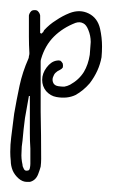

<svg xmlns="http://www.w3.org/2000/svg" viewBox="-36 -191 225 382"><path d="M51.8 -130.9Q62.5 -142.6 75.2 -150.4Q87.9 -159.2 102.5 -165Q123 -172.9 140.6 -164.1Q158.2 -155.3 163.1 -133.8Q167 -116.2 167 -98.6Q167 -87.9 166 -77.1Q161.1 -49.8 142.6 -25.4Q129.9 -10.7 114.3 -2Q97.7 5.9 76.2 2Q64.5 0 55.7 -9.8Q47.9 -19.5 47.9 -32.2Q47.9 -44.9 56.6 -56.6Q65.4 -68.4 76.2 -70.3Q80.1 -71.3 84 -70.3Q86.9 -68.4 88.9 -64.5Q89.8 -59.6 88.9 -56.6Q86.9 -53.7 83 -51.8Q78.1 -49.8 74.2 -45.9Q71.3 -43 69.3 -37.1Q67.4 -31.2 70.3 -25.4Q73.2 -20.5 80.1 -19.5Q85.9 -18.6 91.8 -18.6Q97.7 -19.5 103.5 -22.5Q121.1 -32.2 130.9 -47.9Q139.6 -62.5 142.6 -82Q143.6 -94.7 144.5 -107.4Q144.5 -120.1 139.6 -131.8Q135.7 -141.6 129.9 -144.5Q123 -148.4 114.3 -145.5Q88.9 -135.7 71.3 -118.2Q53.7 -100.6 45.9 -74.2Q44.9 -71.3 44.9 -68.4Q44.9 -64.5 44.9 -61.5Q44.9 -14.6 44.9 31.2Q45.9 78.1 45.9 125Q45.9 132.8 44.9 140.6Q43 147.5 40 155.3Q35.2 168 23.4 170.9Q20.5 170.9 17.6 170.9Q8.8 170.9 1 164.1Q-6.8 157.2 -10.7 148.4Q-14.6 138.7 -14.6 128.9Q-15.6 120.1 -15.6 111.3Q-15.6 96.7 -13.7 82Q-10.7 58.6 -7.8 35.2Q-2.9 6.8 2.9 -20.5Q8.8 -47.9 20.5 -74.2Q21.5 -76.2 21.5 -79.1Q22.5 -82 22.5 -85Q21.5 -101.6 21.5 -118.2Q21.5 -134.8 21.5 -151.4Q21.5 -153.3 21.5 -156.2Q21.5 -158.2 21.5 -160.2Q22.5 -165 25.4 -168Q27.3 -170.9 33.2 -170.9Q38.1 -170.9 40 -168Q43 -165 43.9 -160.2Q43.9 -154.3 43.9 -149.4Q43.9 -144.5 43.9 -138.7Q43.9 -135.7 43.9 -131.8Q43.9 -128.9 43.9 -125Q44.9 -125 45.9 -125Q45.9 -124 46.9 -124Q47.9 -126 49.8 -127Q50.8 -128.9 51.8 -130.9ZM21.5 0Q17.6 21.5 13.7 43.9Q10.7 66.4 8.8 88.9Q6.8 100.6 6.8 112.3Q5.9 124 8.8 136.7Q8.8 140.6 11.7 145.5Q13.7 149.4 18.6 148.4Q22.5 148.4 23.4 143.6Q24.4 138.7 24.4 134.8Q24.4 119.1 24.4 104.5Q23.4 88.9 23.4 74.2Q23.4 55.7 23.4 37.1Q23.4 18.6 23.4 0Q23.4 0 22.5 0Q22.5 0 21.5 0Z"/></svg>

Font: Chain Script-Pehr4
Style: Regular
Weight: 400
Designer: Pehr
Version: Version 1.0